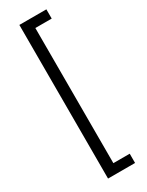

<svg xmlns="http://www.w3.org/2000/svg" viewBox="-235 -802 755 983"><g transform="rotate(-30 142.0 -311.0)"><path d="M83 143.6V-764.6H242.7V-710H146V88.9H242.7V143.6Z"/></g></svg>

Font: Inter Display Light
Style: Regular
Weight: 300
Designer: Rasmus Andersson
Foundry: rsms
Version: Version 4.000;git-a52131595